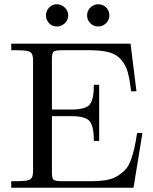

<svg xmlns="http://www.w3.org/2000/svg" viewBox="-20 -886 720 906"><path d="M197 -813Q197 -836 212.5 -851Q228 -866 249 -866Q269 -866 285.5 -850.5Q302 -835 302 -813Q302 -791 285.5 -776Q269 -761 249 -761Q226 -761 211.5 -776.5Q197 -792 197 -813ZM391 -813Q391 -836 407 -851Q423 -866 444 -866Q465 -866 480.5 -851Q496 -836 496 -813Q496 -791 480 -776Q464 -761 444 -761Q421 -761 406 -776.5Q391 -792 391 -813ZM33 0V-31H57Q111 -31 123.5 -40Q136 -49 136 -78V-602Q136 -631 123.5 -640Q111 -649 57 -649H33V-680H596L624 -455H599Q592 -512 583 -545Q574 -578 552.5 -603.5Q531 -629 495.5 -639Q460 -649 403 -649H274Q240 -649 232.5 -642Q225 -635 225 -609V-369H315Q384 -369 403.5 -393Q423 -417 423 -486H448V-221H423Q423 -289 403.5 -313.5Q384 -338 315 -338H225V-71Q225 -45 232.5 -38Q240 -31 274 -31H407Q450 -31 481.5 -36.5Q513 -42 535 -56Q557 -70 572 -86Q587 -102 597.5 -131Q608 -160 614 -187Q620 -214 627 -258H652L610 0Z"/></svg>

Font: CMU Serif
Style: Roman
Weight: 500
Version: Version 0.7.0